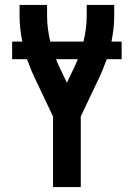

<svg xmlns="http://www.w3.org/2000/svg" viewBox="-20 -755 540 775"><path d="M194 0V-285L118 -445Q110 -462 103 -480Q96 -498 89 -516H29V-587H70Q65 -612 62 -638.5Q59 -665 59 -691V-735H170V-691Q170 -665 173.5 -638.5Q177 -612 183 -587H317Q323 -612 326.5 -638.5Q330 -665 330 -691V-735H441V-691Q441 -665 438 -638.5Q435 -612 430 -587H471V-516H411Q404 -498 397 -480Q390 -462 382 -445L306 -285V0ZM250 -421 281 -486Q284 -493 287.5 -500.5Q291 -508 294 -516H206Q209 -508 212.5 -500.5Q216 -493 219 -486Z"/></svg>

Font: Iosevka Curly
Style: Bold
Weight: 700
Monospace: yes
Designer: Belleve Invis
Foundry: Belleve Invis
Version: Version 22.1.2; ttfautohint (v1.8.4)